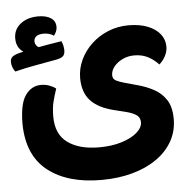

<svg xmlns="http://www.w3.org/2000/svg" viewBox="-53 -578 868 870"><g transform="rotate(-5 380.5 -143.5)"><path d="M39.1 -43.9Q39.1 -136.7 66.7 -175.6Q94.3 -214.6 137.8 -214.6Q158.1 -214.6 175.6 -208.2Q193.1 -201.8 205.2 -192.2Q193.9 -158 187.4 -131.7Q180.9 -105.3 180.9 -66.6Q180.9 14.2 233.7 52.2Q286.5 90.1 375.8 90.1Q434.8 90.1 479.5 75.9Q524.3 61.7 549.4 39.6Q574.6 17.4 574.6 -6.9Q574.6 -28.5 558 -39.9Q541.3 -51.4 511.1 -59.1L461 -71.5Q387.8 -88.8 352.6 -126.7Q317.4 -164.6 317.4 -229.9Q317.4 -273.1 336 -312.7Q354.6 -352.3 387.5 -383.1Q420.4 -413.9 463.6 -431.5Q506.8 -449.2 556 -449.2Q607.1 -449.2 643.6 -434.6Q680 -420.1 699.6 -395.2Q719.3 -370.2 719.3 -338.4Q719.3 -316.5 708.3 -295.4Q697.2 -274.3 680.5 -260.2Q657.6 -284.7 630.9 -297.9Q604.1 -311.1 570.4 -311.1Q541.6 -311.1 517.4 -299.5Q493.1 -288 478.1 -269.5Q463.1 -251.1 463.1 -230.2Q463.1 -212.7 478.7 -204.9Q494.4 -197.1 516.7 -191.1L575.2 -174.9Q614.5 -164.4 648.3 -145.9Q682 -127.4 702.9 -95.1Q723.8 -62.8 723.8 -8.9Q723.8 46.4 698.2 92Q672.6 137.6 625.5 170.4Q578.5 203.2 514.5 220.7Q450.5 238.3 373.8 238.3Q220.4 238.3 130.9 168.1Q41.4 97.8 39.1 -43.9ZM152.3 -525.2Q187.4 -525.2 209.2 -511.5Q231 -497.8 231 -470.2Q231 -459.7 226.8 -449.9Q222.5 -440.1 216 -431.6Q207.8 -437.8 195.5 -441.4Q183.2 -445 170.5 -445Q147.7 -445 136.7 -436.4Q125.7 -427.8 125.7 -414Q125.7 -403.1 132.8 -394Q139.8 -384.9 155.8 -382.1L87.1 -363.5Q66 -371.6 53 -389.5Q40 -407.4 40 -434.4Q40 -475.8 71.8 -500.5Q103.6 -525.2 152.3 -525.2ZM247.5 -403.9Q252 -394.6 254.5 -383.3Q257 -372 257 -361.8Q257 -343.9 248.5 -335.6Q240 -327.3 217.6 -322.8Q173.4 -314.5 123.7 -305.8Q73.9 -297 27.4 -285.2Q21.1 -292.5 16.2 -305Q11.3 -317.4 11.3 -330.7Q11.3 -346.8 22.7 -354.8Q34.2 -362.8 54.5 -367.6Q85.8 -375.4 119.3 -381.7Q152.8 -388.1 185.7 -393.9Q218.6 -399.6 247.5 -403.9Z"/></g></svg>

Font: Baloo Bhaijaan 2
Style: Regular
Weight: 400
Designer: Sanskriti Dholi, Noopur Datye and Ek Type
Foundry: Ek Type
Version: Version 1.701